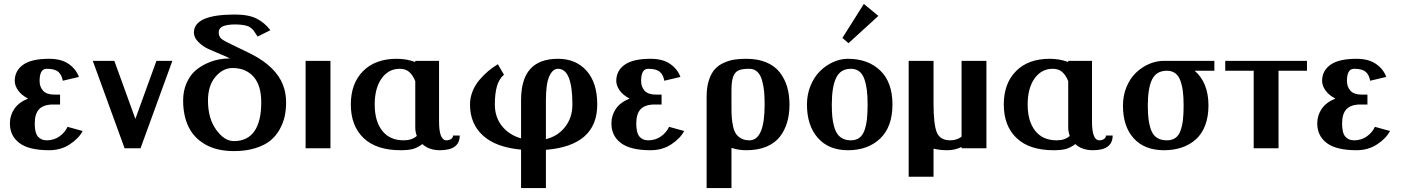

<svg xmlns="http://www.w3.org/2000/svg" viewBox="-20 -746 7056 966"><path d="M29.8 0ZM29.8 0ZM319.8 -107.9 396 -86.9Q376 -49.3 331.1 -19.8Q286.1 9.8 227.1 9.8Q125.5 9.8 77.6 -26.4Q29.8 -62.5 29.8 -125Q29.8 -165.5 52.2 -198.5Q74.7 -231.4 121.1 -250Q87.4 -267.6 70.8 -291.7Q54.2 -315.9 54.2 -338.9Q54.2 -390.1 96.4 -420.2Q138.7 -450.2 227.1 -450.2Q289.1 -450.2 326.2 -423.8Q363.3 -397.5 377 -358.9L295.9 -339.8Q291 -369.1 273.4 -384.5Q255.9 -399.9 214.8 -399.9Q179.2 -399.9 179.2 -338.9Q179.2 -308.6 197 -289.3Q214.8 -270 253.9 -270H282.2V-220.2H247.1Q199.7 -220.2 177.2 -197Q154.8 -173.8 154.8 -125Q154.8 -77.6 170.9 -58.8Q187 -40 214.8 -40Q251.5 -40 279.1 -59.6Q306.6 -79.1 319.8 -107.9Z M446.8 0ZM661.1 -147.9 767.1 -439.9H847.2L687 0H606.9L446.8 -439.9H555.2Z M1150.4 -403.8Q1101.6 -403.8 1064 -359.6Q1026.4 -315.4 1026.4 -240.2Q1026.4 -150.4 1067.6 -93.3Q1108.9 -36.1 1156.7 -36.1Q1225.1 -36.1 1259.8 -85.7Q1294.4 -135.3 1294.4 -231Q1294.4 -316.9 1255.4 -360.4Q1216.3 -403.8 1150.4 -403.8ZM1136.7 -452.1Q1125.5 -458.5 1090.3 -472.9Q1055.2 -487.3 1028.3 -499.5Q1001.5 -511.7 978.5 -534.2Q955.6 -556.6 955.6 -582Q955.6 -672.9 1161.6 -672.9Q1231.4 -672.9 1271.7 -652.1Q1312 -631.3 1340.3 -594.2L1276.4 -562Q1272 -567.9 1265.4 -578.1Q1258.8 -588.4 1255.1 -593.3Q1251.5 -598.1 1243.2 -605Q1234.9 -611.8 1225.3 -615Q1215.8 -618.2 1199.7 -620.6Q1183.6 -623 1161.6 -623Q1139.2 -623 1123 -619.9Q1106.9 -616.7 1098.9 -612.5Q1090.8 -608.4 1086.4 -602.1Q1082 -595.7 1081.3 -591.6Q1080.6 -587.4 1080.6 -582Q1080.6 -561.5 1094.5 -550.3Q1108.4 -539.1 1161.6 -514.2Q1246.6 -474.6 1279.3 -454.6Q1385.3 -389.6 1410.6 -298.3Q1419.4 -266.6 1419.4 -231Q1419.4 -194.3 1412.6 -161.9Q1405.8 -129.4 1387.7 -96.2Q1369.6 -63 1341.1 -39.3Q1312.5 -15.6 1265.1 -0.7Q1217.8 14.2 1156.7 14.2Q1072.8 14.2 1014.6 -18.3Q956.5 -50.8 929 -107.2Q901.4 -163.6 901.4 -240.2Q901.4 -288.1 918 -326.4Q934.6 -364.7 959.7 -387.7Q984.9 -410.6 1017.6 -425.8Q1050.3 -440.9 1079.6 -446.5Q1108.9 -452.1 1136.7 -452.1Z M1517.6 0ZM1517.6 -439.9H1642.6V0H1517.6Z M1745.1 0ZM2189 -439.9V-134.8Q2189 -40 2226.1 -40Q2239.3 -40 2249.3 -46.6Q2259.3 -53.2 2259.3 -64H2293Q2293 9.8 2193.4 9.8Q2138.7 9.8 2105 -21Q2083 -4.4 2060.3 2.7Q2037.6 9.8 1996.1 9.8Q1873.5 9.8 1809.3 -51.5Q1745.1 -112.8 1745.1 -220.2Q1745.1 -326.2 1806.6 -388.2Q1868.2 -450.2 1976.1 -450.2Q2024.9 -450.2 2069.3 -434.1V-439.9ZM2069.3 -337.9Q2057.1 -368.2 2038.8 -384Q2020.5 -399.9 1991.2 -399.9Q1934.6 -399.9 1899.9 -351.1Q1865.2 -302.2 1865.2 -220.2Q1865.2 -136.2 1903.1 -88.1Q1940.9 -40 2011.2 -40Q2052.2 -40 2077.1 -62Q2069.3 -83 2069.3 -104Z M2726.6 -45.9Q2786.6 -60.5 2823.2 -107.4Q2859.9 -154.3 2859.9 -220.2Q2859.9 -399.9 2787.6 -399.9Q2760.7 -399.9 2743.7 -362.3Q2726.6 -324.7 2726.6 -241.2ZM2726.6 7.8V200.2H2601.6V6.8Q2474.6 -4.9 2409.7 -64.2Q2344.7 -123.5 2344.7 -220.2Q2344.7 -253.9 2357.4 -285.9Q2370.1 -317.9 2391.8 -343.5Q2413.6 -369.1 2436.5 -388.4Q2459.5 -407.7 2484.9 -422.9L2515.6 -370.1Q2490.2 -348.1 2480 -311.3Q2469.7 -274.4 2469.7 -220.2Q2469.7 -157.2 2505.1 -112.3Q2540.5 -67.4 2601.6 -49.8V-241.2Q2601.6 -347.7 2647.9 -398.9Q2694.3 -450.2 2787.6 -450.2Q2877.4 -450.2 2931.2 -389.9Q2984.9 -329.6 2984.9 -220.2Q2984.9 -13.2 2726.6 7.8Z M3056.2 0ZM3056.2 0ZM3346.2 -107.9 3422.4 -86.9Q3402.3 -49.3 3357.4 -19.8Q3312.5 9.8 3253.4 9.8Q3151.9 9.8 3104 -26.4Q3056.2 -62.5 3056.2 -125Q3056.2 -165.5 3078.6 -198.5Q3101.1 -231.4 3147.5 -250Q3113.8 -267.6 3097.2 -291.7Q3080.6 -315.9 3080.6 -338.9Q3080.6 -390.1 3122.8 -420.2Q3165 -450.2 3253.4 -450.2Q3315.4 -450.2 3352.5 -423.8Q3389.6 -397.5 3403.3 -358.9L3322.3 -339.8Q3317.4 -369.1 3299.8 -384.5Q3282.2 -399.9 3241.2 -399.9Q3205.6 -399.9 3205.6 -338.9Q3205.6 -308.6 3223.4 -289.3Q3241.2 -270 3280.3 -270H3308.6V-220.2H3273.4Q3226.1 -220.2 3203.6 -197Q3181.2 -173.8 3181.2 -125Q3181.2 -77.6 3197.3 -58.8Q3213.4 -40 3241.2 -40Q3277.8 -40 3305.4 -59.6Q3333 -79.1 3346.2 -107.9Z M3660.2 -2V200.2H3535.2V-259.8Q3535.2 -307.1 3546.6 -342.3Q3558.1 -377.4 3576.4 -397.7Q3594.7 -418 3622.1 -430.2Q3649.4 -442.4 3675.8 -446.3Q3702.1 -450.2 3735.4 -450.2Q3793 -450.2 3835.7 -432.1Q3878.4 -414.1 3903.3 -381.8Q3928.2 -349.6 3940.2 -309.3Q3952.1 -269 3952.1 -220.2Q3952.1 -171.4 3940.4 -131.1Q3928.7 -90.8 3904.1 -58.6Q3879.4 -26.4 3836.4 -8.3Q3793.5 9.8 3735.4 9.8Q3694.8 9.8 3660.2 -2ZM3660.2 -210Q3660.2 -178.2 3661.6 -156.5Q3663.1 -134.8 3668.2 -110.8Q3673.3 -86.9 3682.9 -72.8Q3692.4 -58.6 3709.5 -49.3Q3726.6 -40 3750.5 -40Q3827.1 -40 3827.1 -220.2Q3827.1 -256.8 3824.5 -284.9Q3821.8 -313 3814.2 -341.1Q3806.6 -369.1 3790.5 -384.5Q3774.4 -399.9 3750.5 -399.9Q3714.4 -399.9 3696.3 -392.1Q3678.2 -384.3 3669.2 -361.1Q3660.2 -337.9 3660.2 -292Z M4040 0ZM4040 0ZM4345.2 -220.2Q4345.2 -262.2 4341.3 -293.2Q4337.4 -324.2 4328.4 -349.4Q4319.3 -374.5 4302.5 -387.2Q4285.6 -399.9 4261.2 -399.9Q4208.5 -399.9 4186.8 -354.2Q4165 -308.6 4165 -220.2Q4165 -185.5 4167.5 -159.2Q4169.9 -132.8 4176.5 -109.6Q4183.1 -86.4 4193.6 -71.5Q4204.1 -56.6 4221.2 -48.3Q4238.3 -40 4261.2 -40Q4286.6 -40 4303.7 -52.7Q4320.8 -65.4 4329.6 -90.8Q4338.4 -116.2 4341.8 -146.7Q4345.2 -177.2 4345.2 -220.2ZM4246.1 9.8Q4149.4 9.8 4094.7 -52.2Q4040 -114.3 4040 -220.2Q4040 -271 4058.1 -314.9Q4076.2 -358.9 4105.5 -387.9Q4134.8 -417 4171.6 -433.6Q4208.5 -450.2 4246.1 -450.2Q4347.2 -450.2 4408.7 -391.1Q4470.2 -332 4470.2 -220.2Q4470.2 -108.4 4408.7 -49.3Q4347.2 9.8 4246.1 9.8ZM4218.3 -528.8ZM4218.3 -528.8ZM4326.2 -726.1 4399.4 -666 4249 -528.8 4218.3 -555.2Z M4551.8 0ZM4817.9 -58.1V-439.9H4942.9V0H4817.9V-6.8Q4785.2 9.8 4745.6 9.8Q4709 9.8 4676.8 2V143.1H4551.8V-439.9H4676.8V-228Q4676.8 -119.6 4693.4 -79.8Q4710 -40 4760.7 -40Q4793.5 -40 4817.9 -58.1Z M5030.3 0ZM5474.1 -439.9V-134.8Q5474.1 -40 5511.2 -40Q5524.4 -40 5534.4 -46.6Q5544.4 -53.2 5544.4 -64H5578.1Q5578.1 9.8 5478.5 9.8Q5423.8 9.8 5390.1 -21Q5368.2 -4.4 5345.5 2.7Q5322.8 9.8 5281.2 9.8Q5158.7 9.8 5094.5 -51.5Q5030.3 -112.8 5030.3 -220.2Q5030.3 -326.2 5091.8 -388.2Q5153.3 -450.2 5261.2 -450.2Q5310.1 -450.2 5354.5 -434.1V-439.9ZM5354.5 -337.9Q5342.3 -368.2 5324 -384Q5305.7 -399.9 5276.4 -399.9Q5219.7 -399.9 5185.1 -351.1Q5150.4 -302.2 5150.4 -220.2Q5150.4 -136.2 5188.2 -88.1Q5226.1 -40 5296.4 -40Q5337.4 -40 5362.3 -62Q5354.5 -83 5354.5 -104Z M6060.1 -214.8Q6060.1 -158.7 6043.5 -115.2Q6026.9 -71.8 5996.6 -44.7Q5966.3 -17.6 5925.8 -3.9Q5885.3 9.8 5835.9 9.8Q5738.8 9.8 5684.3 -49.8Q5629.9 -109.4 5629.9 -214.8Q5629.9 -265.6 5647.9 -308.8Q5666 -352.1 5695.3 -380.1Q5724.6 -408.2 5761.2 -424.1Q5797.9 -439.9 5835.9 -439.9H6089.8V-390.1H5990.7Q6060.1 -330.1 6060.1 -214.8ZM5851.1 -390.1Q5797.9 -390.1 5776.4 -346.2Q5754.9 -302.2 5754.9 -214.8Q5754.9 -125.5 5775.4 -82.8Q5795.9 -40 5851.1 -40Q5876.5 -40 5893.6 -52Q5910.6 -64 5919.4 -88.4Q5928.2 -112.8 5931.6 -142.3Q5935.1 -171.9 5935.1 -214.8Q5935.1 -256.8 5931.2 -287.4Q5927.2 -317.9 5918.2 -341.8Q5909.2 -365.7 5892.3 -377.9Q5875.5 -390.1 5851.1 -390.1Z M6144.5 0ZM6412.6 -390.1V0H6287.6V-390.1H6144.5V-439.9H6555.7V-390.1Z M6607.4 0ZM6607.4 0ZM6897.5 -107.9 6973.6 -86.9Q6953.6 -49.3 6908.7 -19.8Q6863.8 9.8 6804.7 9.8Q6703.1 9.8 6655.3 -26.4Q6607.4 -62.5 6607.4 -125Q6607.4 -165.5 6629.9 -198.5Q6652.3 -231.4 6698.7 -250Q6665 -267.6 6648.4 -291.7Q6631.8 -315.9 6631.8 -338.9Q6631.8 -390.1 6674.1 -420.2Q6716.3 -450.2 6804.7 -450.2Q6866.7 -450.2 6903.8 -423.8Q6940.9 -397.5 6954.6 -358.9L6873.5 -339.8Q6868.7 -369.1 6851.1 -384.5Q6833.5 -399.9 6792.5 -399.9Q6756.8 -399.9 6756.8 -338.9Q6756.8 -308.6 6774.7 -289.3Q6792.5 -270 6831.5 -270H6859.9V-220.2H6824.7Q6777.3 -220.2 6754.9 -197Q6732.4 -173.8 6732.4 -125Q6732.4 -77.6 6748.5 -58.8Q6764.6 -40 6792.5 -40Q6829.1 -40 6856.7 -59.6Q6884.3 -79.1 6897.5 -107.9Z"/></svg>

Font: Pfennig
Style: Bold
Weight: 700
Version: Version 20120410 ; ttfautohint (v0.8)